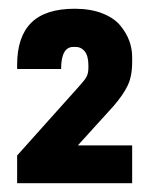

<svg xmlns="http://www.w3.org/2000/svg" viewBox="-20 -807 340 437"><path d="M280.8 -476.1V-390.1H19V-453.1L161.1 -611.8Q171.9 -623.5 176.5 -631.6Q181.2 -639.6 181.2 -652.8V-658.2Q181.2 -679.2 173.1 -689.7Q165 -700.2 151.9 -700.2H147Q119.1 -700.2 119.1 -649.9H19V-659.2Q19 -723.6 51.3 -755.4Q83.5 -787.1 149.9 -787.1Q186 -787.1 212.9 -776.6Q239.7 -766.1 253.9 -748.8Q268.1 -731.4 274.4 -713.6Q280.8 -695.8 280.8 -676.8V-666Q280.8 -633.3 270.5 -612.1Q260.3 -590.8 237.8 -564.9L157.2 -476.1Z"/></svg>

Font: Cooper Hewitt
Style: Semibold
Weight: 709
Designer: Village Type and Design LLC
Foundry: Cooper Hewitt Smithsonian Design Museum
Version: 1.000